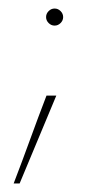

<svg xmlns="http://www.w3.org/2000/svg" viewBox="-20 -310 241 450"><path d="M128 -270Q128 -278 122 -284Q116 -290 108 -290Q100 -290 94 -284Q88 -278 88 -270Q88 -262 94 -256Q100 -250 108 -250Q116 -250 122 -256Q128 -262 128 -270ZM26 120Q48 68 69 17Q90 -34 112 -86H89Q69 -34 50.5 17Q32 68 12 120Z"/></svg>

Font: Josefin Slab Thin Thin
Style: Regular
Weight: 250
Version: Version 2.000